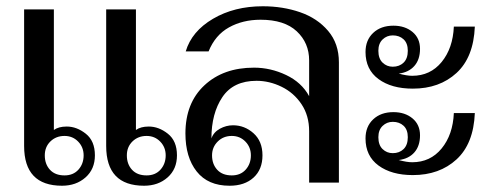

<svg xmlns="http://www.w3.org/2000/svg" viewBox="-20 -583 1569 613"><path d="M57 -553H152V-168Q167 -179 193 -179Q225 -179 254 -156Q283 -133 283 -87Q283 -43 253 -16.5Q223 10 178 10Q57 10 57 -117ZM319 -553H414V-168Q429 -179 455 -179Q487 -179 516 -156Q545 -133 545 -87Q545 -43 515 -16.5Q485 10 440 10Q319 10 319 -117ZM186 -23Q214 -23 230.5 -41.5Q247 -60 247 -87Q247 -113 229.5 -131Q212 -149 186 -149Q159 -149 141 -131.5Q123 -114 123 -87Q123 -59 139.5 -41Q156 -23 186 -23ZM448 -23Q476 -23 492.5 -41.5Q509 -60 509 -87Q509 -113 491.5 -131Q474 -149 448 -149Q421 -149 403 -131.5Q385 -114 385 -87Q385 -59 401.5 -41Q418 -23 448 -23Z M572 -157Q572 -254 632.5 -310.5Q693 -367 791 -367Q844 -367 893.5 -343.5Q943 -320 967 -276V-390Q967 -446 927.5 -483Q888 -520 812 -520Q755 -520 711 -495.5Q667 -471 646 -419H573Q592 -483 660 -523Q728 -563 819 -563Q883 -563 938 -544Q993 -525 1027.5 -484.5Q1062 -444 1062 -384V0H967V-164Q967 -214 942.5 -250.5Q918 -287 879 -306Q840 -325 799 -325Q725 -325 690 -273Q655 -221 655 -141Q662 -161 682 -172Q702 -183 724 -183Q761 -183 789.5 -157.5Q818 -132 818 -87Q818 -42 789.5 -16Q761 10 713 10Q644 10 608 -35.5Q572 -81 572 -157ZM781 -87Q781 -113 763.5 -131Q746 -149 720 -149Q693 -149 675 -131Q657 -113 657 -87Q657 -59 673.5 -41Q690 -23 720 -23Q748 -23 764.5 -41.5Q781 -60 781 -87Z M1236 -501Q1273 -501 1297 -481Q1321 -461 1321 -427Q1321 -393 1303 -372.5Q1285 -352 1253 -348Q1279 -341 1296 -341Q1354 -341 1390 -385Q1426 -429 1429 -498H1496Q1492 -400 1437.5 -350Q1383 -300 1298 -300Q1230 -300 1188.5 -330.5Q1147 -361 1147 -417Q1147 -455 1171.5 -478Q1196 -501 1236 -501ZM1234 -370Q1255 -370 1268.5 -383Q1282 -396 1282 -421Q1282 -445 1268.5 -457.5Q1255 -470 1234 -470Q1215 -470 1201.5 -457Q1188 -444 1188 -421Q1188 -396 1201.5 -383Q1215 -370 1234 -370ZM1236 -225Q1273 -225 1297 -205Q1321 -185 1321 -151Q1321 -117 1303 -96.5Q1285 -76 1253 -72Q1279 -65 1296 -65Q1354 -65 1390 -109Q1426 -153 1429 -222H1496Q1492 -124 1437.5 -74Q1383 -24 1298 -24Q1230 -24 1188.5 -54.5Q1147 -85 1147 -141Q1147 -179 1171.5 -202Q1196 -225 1236 -225ZM1234 -94Q1255 -94 1268.5 -107Q1282 -120 1282 -145Q1282 -169 1268.5 -181.5Q1255 -194 1234 -194Q1215 -194 1201.5 -181Q1188 -168 1188 -145Q1188 -120 1201.5 -107Q1215 -94 1234 -94Z"/></svg>

Font: TavirajRegular
Style: Regular
Weight: 400
Designer: Katatrad Team
Foundry: CadsonDemak
Version: Version 1.000